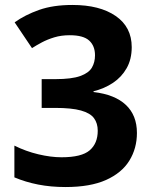

<svg xmlns="http://www.w3.org/2000/svg" viewBox="-20 -744 612 774"><path d="M511 -554Q511 -505 490.5 -469Q470 -433 435.5 -410Q401 -387 357 -376V-373Q443 -363 487.5 -321Q532 -279 532 -208Q532 -146 501.5 -96.5Q471 -47 407.5 -18.5Q344 10 244 10Q185 10 134 0Q83 -10 38 -29V-157Q84 -134 134.5 -122Q185 -110 228 -110Q309 -110 341.5 -138Q374 -166 374 -217Q374 -247 359 -267.5Q344 -288 306.5 -298.5Q269 -309 202 -309H148V-425H203Q269 -425 303.5 -437.5Q338 -450 350.5 -471.5Q363 -493 363 -521Q363 -559 339.5 -580.5Q316 -602 261 -602Q227 -602 199 -593.5Q171 -585 148.5 -573Q126 -561 109 -550L39 -654Q81 -684 137.5 -704Q194 -724 272 -724Q382 -724 446.5 -679.5Q511 -635 511 -554Z"/></svg>

Font: Noto Sans Cham
Style: Bold
Weight: 700
Version: Version 2.002